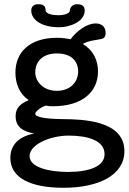

<svg xmlns="http://www.w3.org/2000/svg" viewBox="-20 -639 609 909"><path d="M250 -460C117 -460 53 -389 53 -295C53 -243 73 -193 116 -165C75 -147 54 -128 54 -89C54 -37 90 -16 142 -7C65 8 29 50 29 109C29 204 126 250 281 250C446 250 569 191 569 76C569 -71 365 -74 280 -75C187 -76 147 -86 147 -100C147 -111 172 -131 197 -139C211 -136 218 -136 231 -136C367 -136 444 -202 444 -301C444 -354 421 -402 372 -431C403 -449 446 -450 462 -455C473 -458 480 -465 480 -483C480 -516 457 -528 433 -528C392 -528 344 -494 314 -453C295 -457 274 -460 250 -460ZM305 3C391 3 475 24 475 91C475 149 403 175 301 175C217 175 120 155 120 100C120 45 218 3 305 3ZM250 -386C319 -386 350 -348 350 -301C350 -250 312 -209 249 -209C185 -209 147 -253 147 -296C147 -350 184 -386 250 -386ZM381 -589C381 -615 363 -619 343 -619C326 -619 311 -605 311 -590C311 -579 294 -567 255 -567C230 -567 196 -573 196 -590C196 -612 183 -619 160 -619C138 -619 128 -606 128 -589C128 -547 174 -510 260 -510C312 -510 381 -537 381 -589Z"/></svg>

Font: Life Savers
Style: ExtraBold
Weight: 800
Designer: Pablo Impallari, Rodrigo Fuenzalida, Brenda Gallo
Foundry: Pablo Impallari, Rodrigo Fuenzalida, Brenda Gallo
Version: Version 3.000